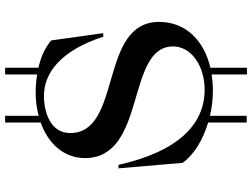

<svg xmlns="http://www.w3.org/2000/svg" viewBox="-140 -652 1006 767"><g transform="rotate(-90 363.5 -269.0)"><path d="M88 -299H74L96 -43C128 2 187 38 257 59V213H284V66C316 74 350 78 385 78C407 78 428 76 449 73V214H476V68C582 43 659 -28 659 -137C659 -379 215 -283 215 -492C215 -573 302 -597 363 -597C458 -597 545 -527 600 -360H614L585 -568C557 -592 520 -609 476 -619V-752H449V-624C426 -628 402 -630 376 -630C344 -630 313 -626 284 -618V-752H257V-610C175 -581 115 -519 115 -433C115 -185 561 -271 561 -81C561 -9 484 45 388 45C249 45 141 -62 88 -299Z"/></g></svg>

Font: Sprat Medium
Style: Regular
Weight: 500
Designer: Ethan Nakache
Foundry: Collletttivo
Version: Version 2.000;Glyphs 3.2 (3217)